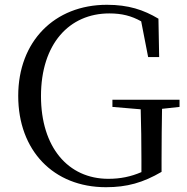

<svg xmlns="http://www.w3.org/2000/svg" viewBox="-20 -765 781 801"><path d="M449 -319 567 -309C569 -239 570 -171 570 -101V-47C526 -28 482 -19 432 -19C264 -19 151 -151 151 -364C151 -582 269 -709 436 -709C488 -709 528 -699 569 -676L598 -527H644L641 -687C579 -724 516 -745 426 -745C207 -745 56 -592 56 -365C56 -137 203 16 422 16C510 16 577 -3 654 -48V-100C654 -179 655 -247 656 -311L729 -319V-349H449Z"/></svg>

Font: Harano Aji Mincho KR
Style: Regular
Weight: 400
Foundry: Masamichi Hosoda
Version: HaranoAjiMinchoKR-Regular version 20230610;ttx 4.39.4